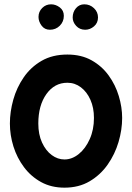

<svg xmlns="http://www.w3.org/2000/svg" viewBox="-20 -804 606 881"><path d="M289.1 -553.7Q353 -553.7 400.1 -527.3Q447.3 -501 478.5 -457.8Q509.8 -414.6 525.1 -363.3Q540.5 -312 540.5 -262.7Q540.5 -208.5 523.9 -152.3Q507.3 -96.2 474.1 -48.8Q440.9 -1.5 391.4 27.8Q341.8 57.1 275.9 57.1Q215.3 57.1 168.7 31.5Q122.1 5.9 90.1 -36.9Q58.1 -79.6 41.7 -131.8Q25.4 -184.1 25.4 -237.3Q25.4 -291 41 -346.7Q56.6 -402.3 88.9 -449.2Q121.1 -496.1 170.9 -524.9Q220.7 -553.7 289.1 -553.7ZM289.1 -424.3Q230 -424.3 192.9 -372.3Q155.8 -320.3 155.8 -237.3Q155.8 -187 172.9 -149.9Q189.9 -112.8 217.3 -92.5Q244.6 -72.3 275.9 -72.3Q310.5 -72.3 341.6 -97.4Q372.6 -122.6 391.8 -165.8Q411.1 -209 411.1 -262.7Q411.1 -309.6 395 -345.9Q378.9 -382.3 351.3 -403.3Q323.7 -424.3 289.1 -424.3ZM429.7 -724.1Q429.7 -698.7 411.4 -683.1Q393.1 -667.5 371.1 -667.5Q345.7 -667.5 329.6 -685.1Q313.5 -702.6 313.5 -723.6Q313.5 -748.5 328.6 -766.4Q343.8 -784.2 366.7 -784.2Q392.6 -784.2 411.1 -766.6Q429.7 -749 429.7 -724.1ZM272.9 -731.4Q272.9 -704.6 254.4 -686Q235.8 -667.5 209 -667.5Q184.6 -667.5 170.7 -686.5Q156.7 -705.6 156.7 -726.1Q156.7 -750.5 173.6 -767.3Q190.4 -784.2 214.4 -784.2Q235.8 -784.2 254.4 -770Q272.9 -755.9 272.9 -731.4Z"/></svg>

Font: Mikhak-DS1-FD Bold
Style: Bold
Weight: 700
Designer: Amin Abedi
Version: Version 3.2